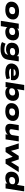

<svg xmlns="http://www.w3.org/2000/svg" viewBox="3143 -3888 936 7262"><g transform="rotate(90 3611.0 -257.0)"><path d="M348 11Q233 11 161 -26.5Q89 -64 60.5 -129Q32 -194 48 -276Q60 -331 90.5 -374Q121 -417 167 -447.5Q213 -478 274.5 -493.5Q336 -509 412 -509Q527 -509 599 -471.5Q671 -434 699.5 -369.5Q728 -305 712 -223Q699 -168 669 -124.5Q639 -81 593 -50.5Q547 -20 485.5 -4.5Q424 11 348 11ZM360 -136Q403 -136 434.5 -148Q466 -160 486.5 -182.5Q507 -205 514 -238Q526 -296 496.5 -329Q467 -362 399 -362Q358 -362 326 -350.5Q294 -339 274 -316.5Q254 -294 246 -260Q234 -203 263.5 -169.5Q293 -136 360 -136Z M767 180 875 -498H1069L1056 -410H1041Q1061 -443 1094.5 -465Q1128 -487 1170.5 -498Q1213 -509 1258 -509Q1354 -509 1413.5 -471.5Q1473 -434 1495.5 -368Q1518 -302 1501 -218Q1485 -141 1442.5 -90.5Q1400 -40 1334 -14.5Q1268 11 1183 11Q1112 11 1065.5 -14Q1019 -39 1002 -80H1011L969 180ZM1149 -136Q1190 -136 1221.5 -148Q1253 -160 1274.5 -182.5Q1296 -205 1303 -238Q1314 -296 1284 -329Q1254 -362 1188 -362Q1147 -362 1115 -350.5Q1083 -339 1062.5 -316.5Q1042 -294 1034 -260Q1022 -203 1052.5 -169.5Q1083 -136 1149 -136Z M1835 191Q1750 191 1678 176Q1606 161 1572 133L1634 -2Q1655 13 1691.5 23.5Q1728 34 1771.5 40Q1815 46 1857 46Q1946 46 1990 18Q2034 -10 2044 -64L2051 -113H2060Q2041 -84 2007.5 -62Q1974 -40 1932.5 -28.5Q1891 -17 1846 -17Q1752 -17 1692 -53Q1632 -89 1609 -152Q1586 -215 1602 -297Q1614 -354 1641.5 -394Q1669 -434 1710 -459.5Q1751 -485 1803.5 -497Q1856 -509 1917 -509Q1989 -509 2039.5 -483Q2090 -457 2105 -414L2098 -413L2111 -498H2302L2238 -86Q2223 7 2172.5 68.5Q2122 130 2037.5 160.5Q1953 191 1835 191ZM1917 -163Q1958 -163 1990 -172.5Q2022 -182 2043 -203Q2064 -224 2071 -253Q2081 -304 2049 -333.5Q2017 -363 1951 -363Q1910 -363 1878 -353Q1846 -343 1825.5 -323.5Q1805 -304 1798 -274Q1788 -222 1819.5 -192.5Q1851 -163 1917 -163Z M2714 11Q2590 11 2511.5 -24.5Q2433 -60 2402 -124.5Q2371 -189 2387 -273Q2405 -349 2452.5 -402Q2500 -455 2575 -482Q2650 -509 2746 -509Q2834 -509 2898.5 -479.5Q2963 -450 2994 -392Q3025 -334 3012 -249L3006 -205H2543L2558 -305H2873L2848 -286Q2853 -320 2842 -341Q2831 -362 2806 -372.5Q2781 -383 2741 -383Q2694 -383 2660 -369.5Q2626 -356 2605.5 -329.5Q2585 -303 2578 -262V-259Q2571 -217 2581 -188.5Q2591 -160 2628.5 -145.5Q2666 -131 2738 -131Q2796 -131 2849.5 -141.5Q2903 -152 2940 -167L2976 -40Q2928 -17 2858 -3Q2788 11 2714 11Z M3472 11Q3408 11 3355.5 -15.5Q3303 -42 3279 -88H3288L3274 0H3082L3194 -705H3396L3350 -416H3336Q3359 -445 3394 -466Q3429 -487 3470 -498Q3511 -509 3550 -509Q3642 -509 3701 -471Q3760 -433 3782.5 -367Q3805 -301 3788 -217Q3771 -140 3727.5 -89.5Q3684 -39 3619 -14Q3554 11 3472 11ZM3436 -136Q3478 -136 3509.5 -148Q3541 -160 3562 -182.5Q3583 -205 3590 -238Q3601 -296 3571.5 -329Q3542 -362 3475 -362Q3433 -362 3401 -350.5Q3369 -339 3349 -316.5Q3329 -294 3321 -260Q3309 -203 3338.5 -169.5Q3368 -136 3436 -136Z M4185 11Q4070 11 3998 -26.5Q3926 -64 3897.5 -129Q3869 -194 3885 -276Q3897 -331 3927.5 -374Q3958 -417 4004 -447.5Q4050 -478 4111.5 -493.5Q4173 -509 4249 -509Q4364 -509 4436 -471.5Q4508 -434 4536.5 -369.5Q4565 -305 4549 -223Q4536 -168 4506 -124.5Q4476 -81 4430 -50.5Q4384 -20 4322.5 -4.5Q4261 11 4185 11ZM4197 -136Q4240 -136 4271.5 -148Q4303 -160 4323.5 -182.5Q4344 -205 4351 -238Q4363 -296 4333.5 -329Q4304 -362 4236 -362Q4195 -362 4163 -350.5Q4131 -339 4111 -316.5Q4091 -294 4083 -260Q4071 -203 4100.5 -169.5Q4130 -136 4197 -136Z M4855 11Q4783 11 4736.5 -15Q4690 -41 4672.5 -95Q4655 -149 4668 -234L4710 -498H4912L4871 -242Q4865 -206 4872.5 -184.5Q4880 -163 4899.5 -154.5Q4919 -146 4946 -146Q4983 -146 5014 -161Q5045 -176 5065 -200Q5085 -224 5089 -250L5127 -498H5329L5251 0H5060L5075 -97H5085Q5042 -43 4983.5 -16Q4925 11 4855 11Z M5563 0 5402 -498H5605L5689 -191H5677L5876 -498H6009L6112 -191H6098L6291 -498H6489L6171 0H6003L5894 -318H5942L5730 0Z M6720 11Q6627 11 6567 -27Q6507 -65 6485.5 -131.5Q6464 -198 6480 -281Q6497 -358 6540.5 -408.5Q6584 -459 6649 -484Q6714 -509 6794 -509Q6857 -509 6908 -484Q6959 -459 6981 -417H6971L7017 -705H7219L7107 0H6915L6929 -89H6943Q6919 -56 6882 -34Q6845 -12 6803 -0.5Q6761 11 6720 11ZM6793 -136Q6835 -136 6867 -147.5Q6899 -159 6919.5 -182Q6940 -205 6947 -238Q6959 -296 6929 -329Q6899 -362 6832 -362Q6791 -362 6759 -350.5Q6727 -339 6706.5 -316Q6686 -293 6678 -260Q6667 -203 6696.5 -169.5Q6726 -136 6793 -136Z"/></g></svg>

Font: Nunito Sans 10pt Expanded Black
Style: Italic
Weight: 900
Width: 7
Italic angle: -9°
Designer: Vernon Adams
Foundry: Vernon Adams
Version: Version 3.101;gftools[0.9.27]